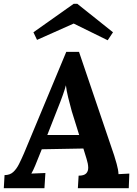

<svg xmlns="http://www.w3.org/2000/svg" viewBox="-32 -991 719 1011"><path d="M384 -718 569 -173Q574 -158 582.5 -127.5Q591 -97 592 -74L649 -77L646 0H378L382 -66Q410 -66 421.5 -77.5Q433 -89 432.5 -109Q432 -129 424 -154L407 -209L188 -205L169 -158Q164 -145 153.5 -119.5Q143 -94 133 -77L207 -80L202 0H-12L-8 -69Q20 -69 37.5 -85Q55 -101 68 -127Q81 -153 94 -183L317 -718ZM315 -542Q311 -525 299 -491Q287 -457 268 -410L217 -280H385L346 -405Q336 -441 327 -477.5Q318 -514 315 -542ZM535 -779 356 -867 163 -781 144 -821 356 -971H375L563 -821Z"/></svg>

Font: Lora
Style: Bold Italic
Weight: 700
Italic angle: -3°
Designer: Olga Karpushina, Alexei Vanyashin (Cyrillic)
Foundry: Cyreal
Version: Version 3.004